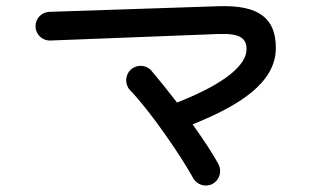

<svg xmlns="http://www.w3.org/2000/svg" viewBox="-20 -644 1040 616"><path d="M662 -54C684 -66 693 -94 681 -117C664 -149 633 -196 598 -245C747 -305 865 -378 865 -490C865 -582 815 -629 680 -624L138 -606C113 -605 93 -584 94 -558C95 -533 116 -513 142 -514L683 -535C749 -537 771 -522 771 -486C771 -437 706 -377 548 -315C518 -354 488 -391 465 -418C448 -437 418 -438 399 -420C381 -403 380 -373 397 -355C464 -286 564 -138 599 -74C611 -51 639 -42 662 -54Z"/></svg>

Font: 寒蝉半圆体
Style: Regular
Weight: 400
Designer: Yoshimichi Ohira & Warren
Foundry: ChillType
Version: Version 1.800;Glyphs 3.1.1 (3135)